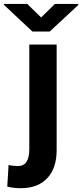

<svg xmlns="http://www.w3.org/2000/svg" viewBox="-78 -758 424 991"><path d="M214.4 -528.3V17.6Q213.9 111.3 165.3 162.4Q116.7 213.4 28.8 213.4Q-8.8 213.4 -40.5 205.1L-33.7 93.3Q-12.2 99.1 14.2 99.1Q73.2 99.1 73.2 13.2V-528.3ZM134.3 -668 205.6 -737.8H326.2V-732.4L178.7 -595.2H89.4L-58.1 -733.4V-737.8H62.5Z"/></svg>

Font: Robotiche
Style: Bold
Weight: 700
Designer: Google
Version: Version 2.001150; 2014